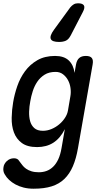

<svg xmlns="http://www.w3.org/2000/svg" viewBox="-38 -900 658 1167"><path d="M356 -115Q342 -87 324.5 -66.5Q307 -46 286 -32.5Q265 -19 240 -12.5Q215 -6 188 -6Q128 -6 94.5 -31Q61 -56 46.5 -95.5Q32 -135 33 -184Q34 -233 42 -279Q50 -327 67 -376.5Q84 -426 114 -467Q144 -508 189 -534Q234 -560 297 -560Q351 -560 380 -532.5Q409 -505 415 -457L424 -508Q429 -535 443.5 -547.5Q458 -560 484 -560Q510 -560 520 -547.5Q530 -535 525 -508L436 0Q425 64 405 110.5Q385 157 353.5 187.5Q322 218 276.5 232.5Q231 247 166 247Q133 247 105.5 240Q78 233 56 221Q34 209 17.5 193.5Q1 178 -9 160Q-15 151 -17 139.5Q-19 128 -17 118Q-16 107 -10.5 97Q-5 87 3.5 79Q12 71 23 66.5Q34 62 47 62Q58 62 66 66Q74 70 79 79Q88 91 97.5 103.5Q107 116 120.5 125.5Q134 135 153 141Q172 147 198 147Q223 147 245 139Q267 131 285 113.5Q303 96 316 68.5Q329 41 336 0ZM223 -105Q249 -105 274.5 -115.5Q300 -126 321 -143.5Q342 -161 356.5 -183Q371 -205 375 -228L390 -316Q394 -339 390.5 -365Q387 -391 375.5 -412.5Q364 -434 345 -448.5Q326 -463 300 -463Q260 -463 233 -446Q206 -429 188.5 -403Q171 -377 161 -345.5Q151 -314 146 -284Q140 -253 139 -221.5Q138 -190 145 -164Q152 -138 170.5 -121.5Q189 -105 223 -105ZM321 -645Q278 -645 270.5 -663.5Q263 -682 290 -719L389 -855Q399 -867 410 -873.5Q421 -880 436 -880Q464 -880 472 -867Q480 -854 465 -826L392 -685Q379 -660 362 -652.5Q345 -645 321 -645Z"/></svg>

Font: Maple Mono NL Medium
Style: Italic
Weight: 500
Italic angle: -10°
Monospace: yes
Designer: subframe7536
Version: Version 7.000